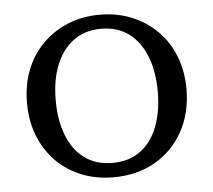

<svg xmlns="http://www.w3.org/2000/svg" viewBox="-44 -569 695 626"><g transform="rotate(-5 304.0 -256.0)"><path d="M565 -256Q565 -178 531.5 -117.5Q498 -57 439 -23.5Q380 10 304 10Q228 10 169 -23.5Q110 -57 76.5 -117.5Q43 -178 43 -256Q43 -314 62 -363Q81 -412 116.5 -447.5Q152 -483 199.5 -502.5Q247 -522 304 -522Q361 -522 408.5 -502.5Q456 -483 491.5 -447.5Q527 -412 546 -363Q565 -314 565 -256ZM137 -256Q137 -191 156.5 -141Q176 -91 213.5 -64Q251 -37 304 -37Q358 -37 395 -64Q432 -91 451.5 -140.5Q471 -190 471 -256Q471 -322 451.5 -371.5Q432 -421 395 -448.5Q358 -476 304 -476Q251 -476 213.5 -448Q176 -420 156.5 -371Q137 -322 137 -256Z"/></g></svg>

Font: Roboto Serif 72pt
Style: Regular
Weight: 400
Designer: Greg Gazdowicz
Foundry: Commercial Type
Version: Version 1.008